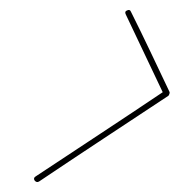

<svg xmlns="http://www.w3.org/2000/svg" viewBox="-20 -357 358 383"><path d="M241 -334Q261 -294 280 -254Q299 -214 318 -174Q319 -172 318 -170Q317 -167 316 -166Q251 -123 186.5 -80.5Q122 -38 58 5Q53 8 49 3Q46 -2 51 -5Q116 -48 180.5 -90.5Q245 -133 309 -176Q311 -177 309 -172Q308 -167 307 -168Q288 -208 269 -248Q250 -288 231 -328Q228 -334 233 -336Q239 -339 241 -334Z"/></svg>

Font: FRB American Cursive Guidelines Thin
Style: Italic
Weight: 100
Italic angle: -25°
Version: Version 2.0;Modular Font Editor K font №1